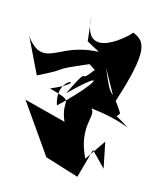

<svg xmlns="http://www.w3.org/2000/svg" viewBox="-70 -876 581 691"><g transform="rotate(10 220.5 -530.5)"><path d="M211 -729C286 -675 265 -715 161 -688C91 -668 51 -627 1 -710L52 -576C181 -626 82 -600 232 -649C334 -563 294 -680 245 -622C200 -571 239 -651 167 -531C310 -649 268 -582 142 -482C115 -599 258 -587 107 -538C212 -499 150 -517 179 -429L27 -483L137 -292L259 -242L298 -347L347 -287L336 -384L276 -311C217 -464 338 -485 211 -517C185 -495 289 -505 407 -448C241 -574 345 -438 371 -494C315 -600 333 -520 293 -646L345 -529C434 -737 412 -765 367 -788C363 -779 200 -648 209 -819Z"/></g></svg>

Font: Asimov Silicon
Style: Regular
Weight: 400
Designer: Google
Version: Version 2.000980; 2014